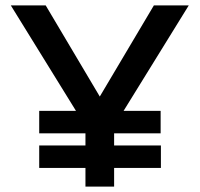

<svg xmlns="http://www.w3.org/2000/svg" viewBox="-20 -690 738 710"><path d="M20 -670 261 -280H125V-197H296V-152H125V-69H296V0H402V-69H575V-152H402V-197H574V-280H437L678 -670H549L349 -333L149 -670Z"/></svg>

Font: LT Wave Text Medium
Style: Regular
Weight: 500
Designer: Daniel Lyons
Version: Version 2.5 (Glyphs App)